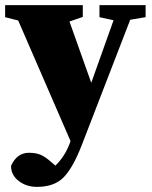

<svg xmlns="http://www.w3.org/2000/svg" viewBox="-30 -507 593 749"><path d="M538 -487V-440L478 -430L289 59Q255 147 218.5 184.5Q182 222 114 222Q73 222 43 199Q13 176 13 140Q36 89 83 89Q108 89 126.5 96Q145 103 172 127L186 139Q224 103 244 47L245 43L41 -427L-10 -440V-487H293V-441L241 -423L326 -184L413 -428L358 -440V-487Z"/></svg>

Font: TypoPRO Source Serif Pro
Style: Regular
Weight: 900
Designer: Frank Grießhammer
Foundry: Adobe Systems Incorporated
Version: Version 1.017;PS 1.0;hotconv 1.0.79;makeotf.lib2.5.61930